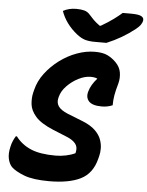

<svg xmlns="http://www.w3.org/2000/svg" viewBox="-63 -999 821 1069"><g transform="rotate(5 348.0 -464.5)"><path d="M444 -720Q488 -720 514 -707.5Q540 -695 562 -673Q587 -648 592 -617Q597 -586 589 -556Q577 -514 572.5 -487.5Q568 -461 568 -432Q540 -420 508 -420Q455 -420 435.5 -441.5Q416 -463 426 -497Q436 -534 470 -572Q457 -579 432 -579Q400 -579 364.5 -561Q329 -543 301 -514Q273 -485 265 -453L263 -445Q257 -420 270 -400Q283 -380 323 -363L409 -329Q454 -311 479 -287Q504 -263 513.5 -237Q523 -211 523 -186.5Q523 -162 518 -144L514 -128Q493 -45 428 -12.5Q363 20 252 20Q162 20 112.5 1Q63 -18 40 -40Q24 -57 18 -85.5Q12 -114 21 -152Q25 -171 32 -186.5Q39 -202 46 -213H52Q84 -170 136 -147.5Q188 -125 275 -125Q304 -125 333 -131Q362 -137 385 -148L387 -158Q392 -184 377.5 -202Q363 -220 333 -233L250 -267Q180 -296 150.5 -330Q121 -364 117.5 -399Q114 -434 121 -463L125 -479Q137 -529 170 -572.5Q203 -616 248 -649.5Q293 -683 344 -701.5Q395 -720 444 -720ZM503 -775H439Q404 -775 382 -782Q360 -789 336 -808Q271 -860 246 -931Q278 -949 320 -949Q346 -949 364.5 -944Q383 -939 396 -924Q408 -910 421 -897Q434 -884 457 -867H463Q506 -892 533.5 -912.5Q561 -933 579 -949H624Q668 -949 683 -940.5Q698 -932 696 -918Q695 -907 686.5 -894Q678 -881 659 -866Q590 -811 503 -775Z"/></g></svg>

Font: Recursive Sn Csl St XBd
Style: Italic
Weight: 800
Italic angle: -15°
Version: Version 1.079;hotconv 1.0.112;makeotfexe 2.5.65598; ttfautoh